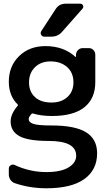

<svg xmlns="http://www.w3.org/2000/svg" viewBox="-20 -803 568 1030"><path d="M255.9 -252.9Q309.6 -252.9 341.8 -282.7Q374 -312.5 374 -361.3Q374 -413.1 339.8 -443.4Q305.7 -473.6 251 -473.6Q199.2 -473.6 167.5 -442.4Q135.7 -411.1 135.7 -361.3Q135.7 -311.5 167.5 -282.2Q199.2 -252.9 255.9 -252.9ZM228.5 120.1Q306.6 120.1 347.7 95.2Q388.7 70.3 388.7 32.2Q388.7 -46.9 241.2 -46.9Q130.9 -46.9 84 -72.8Q37.1 -98.6 37.1 -152.3Q37.1 -191.4 75.2 -236.3Q78.1 -239.3 75.2 -242.2Q27.3 -289.1 27.3 -364.3Q27.3 -448.2 82.5 -502Q137.7 -555.7 223.6 -555.7Q321.3 -555.7 384.8 -498Q385.7 -497.1 386.7 -497.6Q387.7 -498 387.7 -499V-510.7Q388.7 -524.4 398.9 -534.7Q409.2 -544.9 423.8 -544.9H457Q470.7 -544.9 481 -534.7Q491.2 -524.4 491.2 -509.8V-362.3Q491.2 -274.4 432.6 -227.5Q374 -180.7 258.8 -180.7Q200.2 -180.7 156.2 -194.3Q152.3 -195.3 149.4 -192.4Q133.8 -174.8 133.8 -164.1Q133.8 -147.5 158.2 -138.7Q182.6 -129.9 256.8 -129.9Q382.8 -129.9 441.9 -93.3Q501 -56.6 501 19.5Q501 108.4 432.1 157.7Q363.3 207 228.5 207Q139.6 207 59.6 179.7Q44.9 174.8 36.1 161.6Q27.3 148.4 27.3 132.8V101.6Q27.3 89.8 37.6 83.5Q47.9 77.1 58.6 82Q139.6 120.1 228.5 120.1ZM278.3 -753.9Q296.9 -783.2 332 -783.2H410.2Q420.9 -783.2 424.8 -774.4Q426.8 -770.5 426.8 -766.6Q426.8 -761.7 422.9 -756.8L313.5 -632.8Q291 -606.4 255.9 -606.4H216.8Q206.1 -606.4 201.2 -616.2Q198.2 -621.1 198.2 -625Q198.2 -630.9 201.2 -635.7Z"/></svg>

Font: Gen Jyuu GothicL Medium
Style: Regular
Weight: 500
Designer: [Source Han Sans]
Ryoko NISHIZUKA  (kana & ideographs); Paul D. Hunt (Latin, Greek & Cyrillic); Wenlong ZHANG  (bopomofo
Version: Version 1.002.20150607